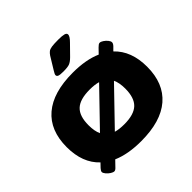

<svg xmlns="http://www.w3.org/2000/svg" viewBox="-188 -882 1068 1068"><g transform="rotate(-45 345.5 -348.5)"><path d="M122 21Q113 21 100.5 13Q88 5 78.5 -6.5Q69 -18 69 -26Q69 -34 80 -46L102 -69Q29 -137 29 -262Q29 -393 110 -462Q191 -531 346 -531Q449 -531 519 -500L546 -528Q553 -535 558.5 -539Q564 -543 569 -543Q578 -543 590 -535Q602 -527 611 -516Q620 -505 620 -496Q620 -487 610 -476L589 -455Q662 -386 662 -262Q662 -131 581.5 -61.5Q501 8 346 8Q243 8 172 -23L144 6Q131 21 122 21ZM201 -262Q201 -215 215 -186L412 -390Q385 -398 346 -398Q269 -398 235 -366Q201 -334 201 -262ZM346 -125Q422 -125 456 -157.5Q490 -190 490 -262Q490 -308 476 -337L279 -133Q306 -125 346 -125ZM314 -572Q287 -572 277.5 -576Q268 -580 268 -589Q268 -594 271.5 -600Q275 -606 280 -615L324 -687Q332 -699 341 -706Q350 -713 367.5 -715.5Q385 -718 419 -718Q449 -718 463.5 -714Q478 -710 478 -699Q478 -685 453 -660L396 -602Q378 -584 363 -578Q348 -572 314 -572Z"/></g></svg>

Font: Asap Expanded ExtraBold
Style: Regular
Weight: 800
Width: 7
Designer: Pablo Cosgaya
Foundry: Omnibus-Type
Version: Version 3.001; ttfautohint (v1.8.4.7-5d5b)